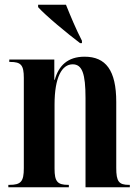

<svg xmlns="http://www.w3.org/2000/svg" viewBox="-20 -786 586 806"><path d="M316 -605H324V-615C300 -661 275 -721 257 -766H140V-756C171 -721 263 -645 316 -605ZM15 0H269V-10H266C221 -10 209 -24 209 -78V-347C209 -462 240 -516 285 -516C325 -516 339 -477 339 -374V0H525V-10H521C479 -10 468 -24 468 -81V-358C468 -491 424 -548 335 -548C264 -548 226 -510 210 -451H208V-536H19V-526H23C68 -526 80 -513 80 -459V-80C80 -24 68 -10 20 -10H15Z"/></svg>

Font: Noto Serif Display ExtraCondensed
Style: Bold
Weight: 700
Width: 2
Designer: Monotype Design Team
Foundry: Monotype Imaging Inc.
Version: Version 2.009